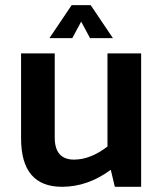

<svg xmlns="http://www.w3.org/2000/svg" viewBox="-20 -718 623 738"><path d="M522.5 -512.7V0H421.4L405.8 -65.4Q317.4 0 218.3 0Q61 0 61 -186V-512.7H190.4V-189.5Q190.4 -104.5 264.6 -104.5Q327.6 -104.5 393.1 -154.8V-512.7ZM255.4 -698.2H328.6L414.1 -571.3H326.2L292 -634.8L257.8 -571.3H169.9Z"/></svg>

Font: SansationBold
Style: Bold
Weight: 700
Designer: Bernd Montag
Version: Version 1.301